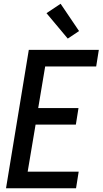

<svg xmlns="http://www.w3.org/2000/svg" viewBox="-20 -1000 545 1020"><path d="M12 0 133 -735H505L491 -647H220L183 -426H397L383 -338H169L127 -88H398L384 0ZM340 -795 227 -930 302 -980 400 -835Z"/></svg>

Font: Iosevka Semibold Oblique
Style: Regular
Weight: 600
Italic angle: -9°
Monospace: yes
Designer: Belleve Invis
Foundry: Belleve Invis
Version: Version 32.5.0; ttfautohint (v1.8.4)